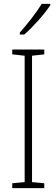

<svg xmlns="http://www.w3.org/2000/svg" viewBox="-20 -969 291 989"><path d="M239 -942V-949H195C165 -901 125 -850 82 -801V-791H105C149 -829 208 -895 239 -942ZM208 0V-25L145 -31V-682L208 -689V-714H43V-689L107 -682V-31L43 -25V0Z"/></svg>

Font: Noto Sans Hebrew Condensed ExtraLight
Style: Regular
Weight: 200
Width: 3
Designer: Monotype Design Team
Foundry: Monotype Imaging Inc.
Version: Version 2.004